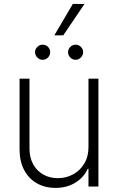

<svg xmlns="http://www.w3.org/2000/svg" viewBox="-20 -917 580 944"><path d="M415 -530.3H463.9V0H415V-86.9H411.1Q392.1 -44.4 350.3 -18.8Q308.6 6.8 252.9 6.8Q201.2 6.8 161.1 -15.9Q121.1 -38.6 98.6 -81.3Q76.2 -124 76.2 -182.6V-530.3H125V-185.5Q125 -142.6 142.8 -109.9Q160.6 -77.1 192.4 -59.1Q224.1 -41 264.6 -41Q304.7 -41 339.1 -59.6Q373.5 -78.1 394.3 -112.5Q415 -147 415 -193.4ZM152.3 -660.2Q152.3 -675.3 163.6 -686.3Q174.8 -697.3 189.5 -697.3Q205.6 -697.3 216.1 -686.5Q226.6 -675.8 226.6 -660.2Q226.6 -645 215.8 -634Q205.1 -623 189.5 -623Q174.8 -623 163.6 -634.3Q152.3 -645.5 152.3 -660.2ZM314.5 -660.2Q314.5 -675.3 325.7 -686.3Q336.9 -697.3 351.6 -697.3Q367.2 -697.3 377.9 -686.5Q388.7 -675.8 388.7 -660.2Q388.7 -645.5 377.7 -634.3Q366.7 -623 351.6 -623Q336.9 -623 325.7 -634.3Q314.5 -645.5 314.5 -660.2ZM337.9 -897.5H395.5L291 -743.2H247.1Z"/></svg>

Font: Pretendard Std ExtraLight
Style: Regular
Weight: 200
Designer: Base glyphs from Inter by Rasmus Andersson; Hangeul glyphs from Noto Sans CJK(Source Han Sans) by Jang Soo-young and Kan
Foundry: Kil Hyung-jin
Version: Version 1.309